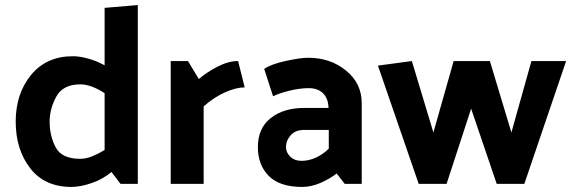

<svg xmlns="http://www.w3.org/2000/svg" viewBox="-20 -726 2261 758"><path d="M297 -393Q229 -393 202.5 -345Q176 -297 176 -246Q176 -189 200 -144Q224 -99 297 -99Q320 -99 345.5 -109.5Q371 -120 393 -134V-358Q371 -373 345.5 -383Q320 -393 297 -393ZM524 -706V0H456L420 -47Q387 -19 342.5 -3.5Q298 12 262 12Q156 12 99 -62Q42 -136 42 -246Q42 -356 102.5 -430Q163 -504 268 -504Q295 -504 329 -494.5Q363 -485 393 -468V-695Z M920 -485 946 -381Q913 -381 869.5 -362Q826 -343 784 -306V0H654V-485H722L765 -414Q795 -440 838 -462.5Q881 -485 920 -485Z M1109 -145Q1109 -124 1126 -107.5Q1143 -91 1171 -91Q1198 -91 1225.5 -103Q1253 -115 1278 -139V-213H1180Q1146 -213 1127.5 -192Q1109 -171 1109 -145ZM1173 12Q1084 12 1041 -31.5Q998 -75 998 -145Q998 -220 1049 -260Q1100 -300 1182 -300H1277Q1276 -337 1255.5 -357.5Q1235 -378 1199 -378Q1165 -378 1125 -368.5Q1085 -359 1058 -346L1023 -454Q1051 -473 1108.5 -485.5Q1166 -498 1197 -498Q1284 -498 1346 -447.5Q1408 -397 1408 -319V0H1341L1309 -41Q1282 -20 1245.5 -4Q1209 12 1173 12Z M1941 0 1840 -297 1743 0H1633L1472 -467L1606 -485L1691 -203L1771 -485H1914L1999 -203L2078 -485H2215L2050 0Z"/></svg>

Font: Palanquin Dark
Style: Regular
Weight: 400
Designer: Pria Ravichandran
Version: Version 1.001